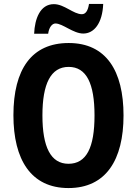

<svg xmlns="http://www.w3.org/2000/svg" viewBox="-20 -943 694 973"><path d="M153 -772H224C229 -808 246 -824 261 -824C298 -824 351 -773 402 -773C456 -773 499 -824 503 -923H431C426 -889 414 -871 395 -871C352 -871 306 -922 253 -922C183 -922 156 -847 153 -772ZM606 -358C606 -584 518 -725 328 -725C141 -725 48 -593 48 -359C48 -134 137 10 327 10C517 10 606 -133 606 -358ZM195 -358C195 -518 237 -604 328 -604C418 -604 459 -520 459 -358C459 -195 418 -113 327 -113C237 -113 195 -198 195 -358Z"/></svg>

Font: Noto Sans Armenian Condensed
Style: Bold
Weight: 700
Width: 3
Designer: Monotype Design Team
Foundry: Monotype Imaging Inc.
Version: Version 2.008